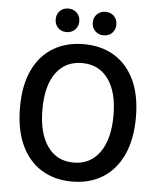

<svg xmlns="http://www.w3.org/2000/svg" viewBox="-57 -883 783 945"><g transform="rotate(5 334.0 -410.5)"><path d="M333.5 12.2Q246.6 12.2 182.1 -27.8Q117.7 -67.9 82.5 -144.3Q47.4 -220.7 47.4 -329.6Q47.4 -438.5 82.5 -513.4Q117.7 -588.4 182.1 -627.4Q246.6 -666.5 333.5 -666.5Q420.9 -666.5 485.1 -627.4Q549.3 -588.4 584.7 -513.2Q620.1 -438 620.1 -329.6Q620.1 -220.7 584.7 -144.3Q549.3 -67.9 485.1 -27.8Q420.9 12.2 333.5 12.2ZM333.5 -81.5Q416 -81.5 462.6 -147Q509.3 -212.4 509.3 -329.6Q509.3 -445.8 462.6 -509.5Q416 -573.2 333.5 -573.2Q250.5 -573.2 204.3 -509.5Q158.2 -445.8 158.2 -329.6Q158.2 -212.4 204.3 -147Q250.5 -81.5 333.5 -81.5ZM426.3 -718.3Q400.9 -718.3 384.3 -734.9Q367.7 -751.5 367.7 -776.4Q367.7 -801.8 384.3 -818.1Q400.9 -834.5 426.3 -834.5Q452.1 -834.5 468.3 -818.1Q484.4 -801.8 484.4 -776.4Q484.4 -751.5 468.3 -734.9Q452.1 -718.3 426.3 -718.3ZM242.7 -718.3Q216.8 -718.3 200.7 -734.9Q184.6 -751.5 184.6 -776.4Q184.6 -801.8 200.7 -818.1Q216.8 -834.5 242.7 -834.5Q268.1 -834.5 284.7 -818.1Q301.3 -801.8 301.3 -776.4Q301.3 -751.5 284.7 -734.9Q268.1 -718.3 242.7 -718.3Z"/></g></svg>

Font: Varta Light
Style: Bold
Weight: 700
Version: Version 1.004